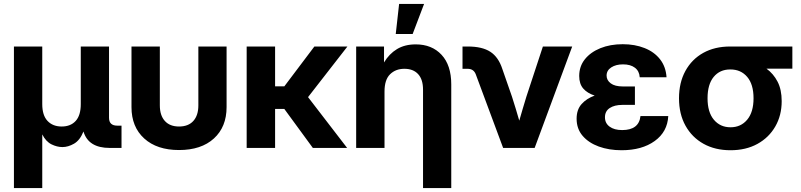

<svg xmlns="http://www.w3.org/2000/svg" viewBox="-20 -752 4070 976"><path d="M50.8 204.1V-515.6H194.8V-222.7Q194.8 -165.5 221.7 -137.2Q248.5 -108.9 293.5 -108.9Q338.9 -108.9 364.7 -137.2Q390.6 -165.5 390.6 -222.7V-515.6H534.2V-153.3Q534.2 -113.3 576.2 -113.3H597.7V0H537.6Q429.2 0 404.3 -83.5Q386.2 -38.6 356.2 -21.5Q326.2 -4.4 297.4 -4.4Q270 -4.4 241.7 -18.3Q213.4 -32.2 194.8 -68.8V204.1Z M890.1 10.7Q777.8 10.7 713.1 -48.1Q648.4 -106.9 648.4 -207.5V-515.6H792.5V-216.3Q792.5 -165.5 817.9 -137.2Q843.3 -108.9 890.1 -108.9Q937.5 -108.9 962.9 -137.2Q988.3 -165.5 988.3 -216.3V-515.6H1131.8V-207.5Q1131.8 -106.9 1067.4 -48.1Q1002.9 10.7 890.1 10.7Z M1378.4 -515.6V-313H1425.3L1578.1 -515.6H1746.1L1545.9 -258.3L1744.6 0H1570.3L1425.3 -198.2H1378.4V0H1233.9V-515.6Z M1934.6 -286.6V0H1790.5V-515.6H1932.1V-434.6Q1958.5 -478.5 1998 -502.4Q2037.6 -526.4 2093.3 -526.4Q2175.3 -526.4 2224.6 -473.4Q2273.9 -420.4 2273.9 -322.8V204.1H2130.4V-296.4Q2130.4 -348.1 2105.5 -375.2Q2080.6 -402.3 2035.6 -402.3Q1991.2 -402.3 1962.9 -374.5Q1934.6 -346.7 1934.6 -286.6ZM1991.7 -579.1 2008.8 -731.9H2135.7L2077.6 -579.1Z M2537.6 0 2398.4 -374.5Q2387.7 -402.3 2356.9 -402.3H2331.1V-515.6H2357.9Q2431.6 -515.6 2472.9 -488.5Q2514.2 -461.4 2533.7 -400.9L2582.5 -260.7Q2592.3 -230.5 2601.6 -199.7Q2610.8 -168.9 2619.6 -138.7Q2628.4 -169.4 2637.5 -200Q2646.5 -230.5 2655.8 -260.7L2739.7 -515.6H2888.7L2697.8 0Z M3139.6 11.7Q3075.7 11.7 3023.9 -7.1Q2972.2 -25.9 2941.7 -61.5Q2911.1 -97.2 2911.1 -148.4Q2911.1 -194.8 2936.5 -223.1Q2961.9 -251.5 3002.9 -266.1Q2965.3 -278.3 2944.8 -302Q2924.3 -325.7 2924.3 -365.7Q2924.3 -414.6 2953.1 -450.7Q2981.9 -486.8 3032 -507.1Q3082 -527.3 3145.5 -527.3Q3207 -527.3 3256.3 -507.8Q3305.7 -488.3 3335.2 -450.7Q3364.7 -413.1 3368.2 -359.4H3231.9Q3230 -390.6 3207.5 -407.7Q3185.1 -424.8 3147 -424.8Q3110.8 -424.8 3087.2 -409.4Q3063.5 -394 3063.5 -367.7Q3063.5 -344.2 3084.5 -328.4Q3105.5 -312.5 3146.5 -312.5H3207.5V-218.8H3143.6Q3104 -218.8 3079.6 -202.9Q3055.2 -187 3055.2 -155.8Q3055.2 -125.5 3078.9 -108.2Q3102.5 -90.8 3142.6 -90.8Q3228 -90.8 3235.8 -162.1H3377Q3373 -82 3308.1 -35.2Q3243.2 11.7 3139.6 11.7Z M3693.4 11.7Q3615.2 11.7 3556.4 -21Q3497.6 -53.7 3464.6 -113Q3431.6 -172.4 3431.6 -252.4Q3431.6 -332 3464.1 -391.4Q3496.6 -450.7 3554.9 -483.2Q3613.3 -515.6 3691.4 -515.6H4007.8V-402.8H3876.5Q3911.6 -377.4 3932.6 -336.9Q3953.6 -296.4 3953.6 -237.8Q3953.6 -165.5 3921.1 -109.1Q3888.7 -52.7 3830.3 -20.5Q3772 11.7 3693.4 11.7ZM3693.4 -398.9H3691.4Q3639.2 -398.9 3607.9 -361.1Q3576.7 -323.2 3576.7 -252.4Q3576.7 -181.6 3608.9 -143.3Q3641.1 -105 3693.4 -105Q3746.1 -105 3778.3 -143.6Q3810.5 -182.1 3810.5 -252.4Q3810.5 -323.2 3778.3 -361.1Q3746.1 -398.9 3693.4 -398.9Z"/></svg>

Font: Inter Display
Style: Bold
Weight: 700
Designer: Rasmus Andersson
Foundry: rsms
Version: Version 4.001;git-9221beed3